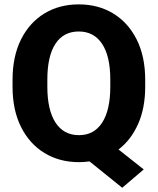

<svg xmlns="http://www.w3.org/2000/svg" viewBox="-20 -741 730 889"><path d="M652.3 -371.1V-339.4Q652.3 -240.7 619.4 -166.7Q586.4 -92.8 528.8 -48.8L645.5 43.5L545.9 128.4L394.5 6.3Q370.6 9.8 345.7 9.8Q255.4 9.8 186 -32.5Q116.7 -74.7 77.4 -153.1Q38.1 -231.4 38.1 -339.4V-371.1Q38.1 -479.5 77.1 -557.9Q116.2 -636.2 185.3 -678.5Q254.4 -720.7 344.7 -720.7Q435.1 -720.7 504.4 -678.5Q573.7 -636.2 613 -557.9Q652.3 -479.5 652.3 -371.1ZM490.7 -339.4V-372.1Q490.7 -481 452.6 -538.1Q414.6 -595.2 344.7 -595.2Q273.9 -595.2 236.6 -538.1Q199.2 -481 199.2 -372.1V-339.4Q199.2 -231.4 237.1 -173.3Q274.9 -115.2 345.7 -115.2Q415.5 -115.2 453.1 -173.3Q490.7 -231.4 490.7 -339.4Z"/></svg>

Font: Vazirmatn UI ExtraBold
Style: Regular
Weight: 800
Designer: Saber Rastikerdar
Foundry: Saber Rastikerdar
Version: Version 33.003